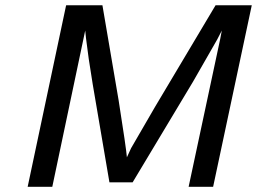

<svg xmlns="http://www.w3.org/2000/svg" viewBox="-20 -715 984 735"><path d="M85.9 0 232.9 -693.8 233.9 -694.8H372.1L434.1 -331.1Q462.9 -148.9 465.8 -112.8L481.9 -147.9L574.2 -307.1L805.2 -694.8H943.8L795.9 0H702.1L823.2 -566.9L829.1 -598.1L811 -563L719.2 -402.8L487.8 -17.1H398.9L335 -392.1L319.8 -488.8L309.1 -569.8L306.2 -598.1L180.2 0Z"/></svg>

Font: CMU Bright
Style: SemiBoldOblique
Weight: 600
Italic angle: -12°
Version: Version 0.7.0